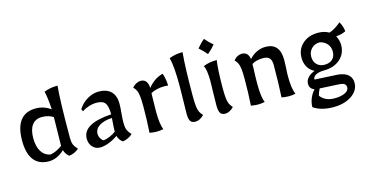

<svg xmlns="http://www.w3.org/2000/svg" viewBox="-79 -968 2889 1513"><g transform="rotate(-15 1365.0 -212.0)"><path d="M47 -200Q47 -308 89.5 -363Q132 -418 216 -418Q282 -418 337 -378Q331 -478 318 -527Q347 -538 372.5 -542.5Q398 -547 429 -547Q417 -422 417 -125Q417 -90 425 -69.5Q433 -49 456 -25Q422 5 376 11Q349 -9 338 -45Q311 -18 277.5 -3Q244 12 211 12Q130 12 88.5 -41.5Q47 -95 47 -200ZM333 -81Q333 -112 335 -186Q337 -268 337 -315Q298 -340 245 -340Q193 -340 165 -303Q137 -266 137 -196Q137 -127 163 -86Q189 -45 236 -37Q259 -40 284.5 -52Q310 -64 333 -81Z M543 -83Q543 -204 779 -219Q779 -285 760 -311Q741 -337 690 -337Q659 -337 627.5 -327Q596 -317 570 -300L562 -319Q589 -363 635 -390.5Q681 -418 729 -418Q794 -418 829 -383.5Q864 -349 864 -284Q864 -248 859 -203Q855 -155 855 -132Q855 -94 863 -73Q871 -52 894 -27Q857 5 813 11Q786 -7 775 -44Q739 -19 700 -4Q661 11 628 11Q592 11 567.5 -15.5Q543 -42 543 -83ZM771 -80V-85Q771 -117 774 -147L777 -190Q709 -186 672 -161.5Q635 -137 635 -96Q635 -79 644 -62.5Q653 -46 668 -37Q693 -39 721 -51Q749 -63 771 -80Z M1033 0Q1040 -100 1040 -213Q1040 -268 1036.5 -297Q1033 -326 1025.5 -343Q1018 -360 1001 -378Q1017 -396 1036 -405Q1055 -414 1070 -414Q1127 -414 1130 -340Q1156 -372 1185.5 -392.5Q1215 -413 1253 -423Q1260 -407 1265.5 -377Q1271 -347 1271 -322Q1259 -324 1237 -324Q1205 -324 1176 -316.5Q1147 -309 1129 -298L1128 -267Q1126 -201 1126 -150Q1126 -45 1146 0Q1116 6 1091 6Q1066 6 1033 0Z M1354 -73Q1354 -104 1356 -172Q1358 -248 1358 -297Q1358 -458 1339 -527Q1367 -538 1392.5 -542.5Q1418 -547 1449 -547Q1437 -423 1437 -192Q1437 -138 1440.5 -108.5Q1444 -79 1452 -62Q1460 -45 1477 -27Q1461 -9 1442 0Q1423 9 1408 9Q1378 9 1366 -8.5Q1354 -26 1354 -73Z M1598 -73Q1598 -110 1600 -178Q1602 -242 1602 -272Q1602 -313 1597 -347.5Q1592 -382 1582 -397Q1610 -408 1635.5 -412.5Q1661 -417 1693 -417Q1688 -388 1684.5 -327.5Q1681 -267 1681 -192Q1681 -137 1684.5 -108Q1688 -79 1695.5 -62Q1703 -45 1720 -27Q1704 -9 1685 0Q1666 9 1651 9Q1622 9 1610 -9Q1598 -27 1598 -73ZM1578 -542Q1608 -579 1639 -604Q1667 -570 1701 -542Q1673 -508 1639 -480Q1612 -513 1578 -542Z M1860 0Q1867 -100 1867 -213Q1867 -268 1863.5 -297Q1860 -326 1852.5 -343Q1845 -360 1828 -378Q1844 -397 1862 -405.5Q1880 -414 1895 -414Q1948 -414 1956 -354Q1982 -384 2017.5 -401Q2053 -418 2090 -418Q2207 -418 2207 -280L2205 -217Q2202 -180 2202 -150Q2202 -47 2223 0Q2195 6 2170 6Q2144 6 2110 0Q2117 -121 2117 -262Q2117 -302 2101 -319.5Q2085 -337 2048 -337Q1993 -337 1957 -314L1956 -271Q1953 -220 1953 -150Q1953 -45 1973 0Q1943 6 1916 6Q1895 6 1860 0Z M2325 137Q2325 101 2339 66.5Q2353 32 2378 5Q2339 -9 2339 -49Q2339 -77 2359.5 -99.5Q2380 -122 2416 -135Q2381 -152 2362 -184.5Q2343 -217 2343 -260Q2343 -330 2392 -374Q2441 -418 2518 -418Q2569 -418 2607 -396Q2627 -401 2653 -416.5Q2679 -432 2704 -454Q2715 -436 2722.5 -412.5Q2730 -389 2730 -374Q2698 -357 2651 -354Q2671 -317 2671 -277Q2671 -231 2648 -195Q2625 -159 2583.5 -139Q2542 -119 2490 -119Q2447 -119 2422 -105.5Q2397 -92 2397 -69L2585 -59Q2639 -54 2667.5 -29.5Q2696 -5 2696 38Q2696 78 2669 110.5Q2642 143 2594.5 161.5Q2547 180 2488 180Q2387 180 2325 137ZM2594 -246Q2594 -282 2572.5 -307.5Q2551 -333 2513 -342Q2472 -342 2445.5 -315.5Q2419 -289 2419 -248Q2419 -209 2443 -185Q2467 -161 2505 -161Q2547 -161 2570.5 -183.5Q2594 -206 2594 -246ZM2631 57Q2631 37 2617 27.5Q2603 18 2569 17L2419 9Q2403 38 2398 63Q2436 115 2513 115Q2566 115 2598.5 99Q2631 83 2631 57Z"/></g></svg>

Font: Mirza
Style: Regular
Weight: 400
Designer: Arabic design by Kourosh Beigpour, Latin design by Eduardo Tunni, engineering by Lasse Fister
Version: Version 1.000